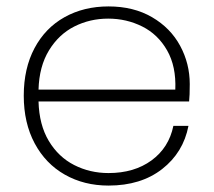

<svg xmlns="http://www.w3.org/2000/svg" viewBox="-20 -570 665 598"><path d="M571 -308Q571 -272 569 -254H100Q102 -181 132 -131Q162 -81 211 -56Q260 -31 318 -31Q398 -31 452 -70.5Q506 -110 520 -178H567Q551 -95 485 -43.5Q419 8 318 8Q242 8 182 -26Q122 -60 88 -123.5Q54 -187 54 -272Q54 -357 87.5 -420Q121 -483 181 -516.5Q241 -550 318 -550Q396 -550 453.5 -516.5Q511 -483 541 -427.5Q571 -372 571 -308ZM526 -291Q529 -363 500.5 -413Q472 -463 423 -487.5Q374 -512 317 -512Q260 -512 211.5 -487.5Q163 -463 132.5 -413Q102 -363 100 -291Z"/></svg>

Font: Fz Poppins ExtLt
Style: Regular
Weight: 200
Designer: Ninad Kale (Devanagari), Jonny Pinhorn (Latin)
Foundry: Indian Type Foundry
Version: Vit hóa bi Vntype.Com & FontZin.Com